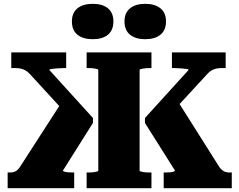

<svg xmlns="http://www.w3.org/2000/svg" viewBox="-20 -984 1252 1004"><path d="M836 0V-82H844Q857 -82 868.5 -83Q880 -84 887.5 -86.5Q895 -89 895 -92L738 -341V-367L966 -618Q967 -622 955 -623.5Q943 -625 925.5 -626.5Q908 -628 892 -628H879V-710H1160V-628H1139Q1122 -628 1109.5 -625Q1097 -622 1085 -615Q1073 -608 1062 -595L841 -355L902 -467L1128 -109Q1136 -99 1143.5 -93Q1151 -87 1160.5 -84.5Q1170 -82 1180 -82H1192V0ZM368 0H20V-82H31Q43 -82 52 -84.5Q61 -87 68.5 -93Q76 -99 83 -109L314 -467L358 -355L138 -595Q126 -608 114.5 -615Q103 -622 89.5 -625Q76 -628 60 -628H39V-710H326V-628H312Q296 -628 278.5 -626.5Q261 -625 249.5 -623.5Q238 -622 238 -618L466 -367V-341L309 -92Q309 -89 316.5 -86.5Q324 -84 336 -83Q348 -82 361 -82H368ZM433 0V-82H441Q450 -82 459.5 -82.5Q469 -83 476.5 -84.5Q484 -86 489 -87.5Q494 -89 494 -92V-618Q494 -621 489 -622.5Q484 -624 476.5 -625.5Q469 -627 459.5 -627.5Q450 -628 441 -628H433V-710H772V-628H763Q755 -628 745.5 -627.5Q736 -627 728 -625.5Q720 -624 715 -622.5Q710 -621 710 -618V-92Q710 -89 715 -87.5Q720 -86 728 -84.5Q736 -83 745.5 -82.5Q755 -82 763 -82H772V0ZM573 -872Q573 -826 544.5 -802.5Q516 -779 465 -779Q414 -779 385 -802.5Q356 -826 356 -872Q356 -917 385 -940.5Q414 -964 465 -964Q516 -964 544.5 -940.5Q573 -917 573 -872ZM848 -872Q848 -826 819 -802.5Q790 -779 739 -779Q689 -779 660 -802.5Q631 -826 631 -872Q631 -917 660 -940.5Q689 -964 739 -964Q790 -964 819 -940.5Q848 -917 848 -872Z"/></svg>

Font: Roboto Serif ExtraBold
Style: Regular
Weight: 800
Designer: Greg Gazdowicz
Foundry: Commercial Type
Version: Version 1.008